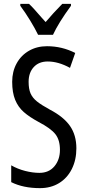

<svg xmlns="http://www.w3.org/2000/svg" viewBox="-20 -963 453 993"><path d="M187 10Q100 10 38 -21V-108Q71 -89 110 -79Q149 -69 184 -69Q233 -69 261.5 -103Q290 -137 290 -188Q290 -239 266.5 -269Q243 -299 180 -332Q132 -358 103 -383.5Q74 -409 58.5 -446.5Q43 -484 43 -540Q43 -593 66 -635Q89 -677 130 -700.5Q171 -724 223 -724Q301 -724 369 -689L342 -612Q282 -645 227 -645Q181 -645 154.5 -616Q128 -587 128 -540Q128 -503 138 -480Q148 -457 171 -438.5Q194 -420 238 -396Q309 -359 342 -311.5Q375 -264 375 -196Q375 -136 351.5 -89Q328 -42 285.5 -16Q243 10 187 10ZM347 -933Q282 -844 254 -783H177Q161 -816 136 -857Q111 -898 85 -933V-943H130Q149 -926 197 -870L216 -849Q253 -893 302 -943H347Z"/></svg>

Font: Noto Sans UI Cond
Style: Regular
Weight: 400
Width: 3
Designer: Monotype Design Team
Foundry: Monotype Imaging Inc.
Version: Version 1.001